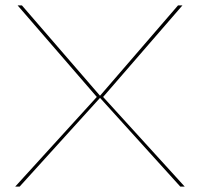

<svg xmlns="http://www.w3.org/2000/svg" viewBox="-20 -695 780 715"><path d="M36.5 0H53L352.5 -330.5L651.5 0H668L364 -334L659.5 -675H643L352.5 -338.5L61.5 -675H45.5L340.5 -334Z"/></svg>

Font: Anybody Expanded Thin
Style: Regular
Weight: 250
Width: 7
Version: Version 1.113;gftools[0.9.25]